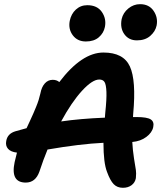

<svg xmlns="http://www.w3.org/2000/svg" viewBox="-20 -891 793 917"><path d="M633.8 -698.2Q595.2 -698.2 574 -727.5Q552.7 -756.8 561 -799.8Q567.9 -830.1 593 -850.6Q618.2 -871.1 648.9 -871.1Q691.9 -871.1 713.6 -839.1Q735.4 -807.1 728 -769Q722.2 -741.2 697.8 -719.7Q673.3 -698.2 633.8 -698.2ZM390.1 -692.9Q350.1 -692.9 327.9 -722.2Q305.7 -751.5 313 -791Q319.8 -824.7 342.5 -845.5Q365.2 -866.2 397 -866.2Q444.3 -866.2 466.6 -833.7Q488.8 -801.3 481 -762.2Q475.1 -732.9 451.9 -712.9Q428.7 -692.9 390.1 -692.9ZM566.9 5.9Q540 5.9 523.2 -11.2Q506.3 -28.3 491.2 -69.8Q474.1 -113.3 474.1 -209Q361.8 -203.6 207 -176.8Q186.5 -127.4 168 -70.8Q149.4 -19 103 -19Q29.3 -19 49.8 -116.2Q51.3 -124 61 -162.1Q31.2 -165.5 18.3 -180.4Q5.4 -195.3 9.8 -217.8Q15.6 -252.9 54.2 -264.2Q80.1 -271.5 106.9 -278.8Q111.3 -288.6 122.6 -312.5Q133.8 -336.4 138.9 -348.4Q144 -360.4 151.9 -379.2Q159.7 -397.9 164.6 -413.8Q169.4 -429.7 172.9 -444.8Q178.7 -475.6 194.1 -492.7Q209.5 -509.8 231.9 -509.8Q251 -509.8 263.2 -499Q370.6 -640.1 474.1 -640.1Q569.8 -640.1 600.3 -573.7Q630.9 -507.3 616.2 -348.1Q616.2 -345.7 615.7 -340.3Q615.2 -335 615.2 -332H631.8Q682.1 -332 699.7 -320.8Q717.3 -309.6 711.9 -284.2Q706.5 -257.8 679 -237.1Q651.4 -216.3 611.8 -212.9Q613.8 -174.3 620.1 -133.8Q626.5 -93.3 628.9 -79.3Q631.3 -65.4 628.9 -40Q625 -19 608.4 -6.6Q591.8 5.9 566.9 5.9ZM454.1 -511.2Q420.9 -511.2 371.3 -457Q321.8 -402.8 272 -311Q362.3 -324.2 481 -329.1Q481.4 -333.5 481.9 -341.8Q482.4 -350.1 482.9 -354Q489.7 -417.5 488.3 -452.4Q486.8 -487.3 479.2 -499.3Q471.7 -511.2 454.1 -511.2Z"/></svg>

Font: Shantell Sans Irregular Bouncy
Style: Italic
Weight: 600
Italic angle: -11.31°
Designer: Stephen Nixon, Anya Danilova, Shantell Martin
Foundry: Arrow Type
Version: Version 1.006;[9816181b4]